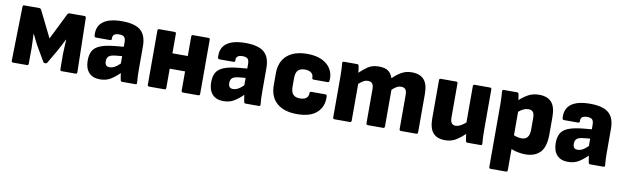

<svg xmlns="http://www.w3.org/2000/svg" viewBox="-44 -980 5311 1637"><g transform="rotate(10 2612.0 -162.0)"><path d="M57 0Q43 0 43 -14L53 -484Q53 -497 67 -497H197Q207 -497 213 -487L327 -257L441 -487Q447 -497 457 -497H587Q601 -497 601 -484L611 -14Q611 0 597 0H478Q464 0 464 -14L463 -145Q463 -173 465.5 -207Q468 -241 469 -270H466Q453 -245 438.5 -216.5Q424 -188 411 -165L344 -50Q339 -42 327 -42Q322 -42 317.5 -43.5Q313 -45 310 -50L243 -165Q229 -188 215.5 -216.5Q202 -245 189 -270H186Q187 -241 189 -207Q191 -173 191 -145L190 -14Q190 0 176 0Z M809 12Q747 12 713.5 -25Q680 -62 680 -129Q680 -181 699 -213.5Q718 -246 763 -264Q808 -282 886 -290L963 -297V-335Q963 -368 950.5 -381Q938 -394 906 -394Q847 -394 851 -347Q852 -333 837 -333H716Q703 -333 701 -348Q695 -428 748.5 -468.5Q802 -509 912 -509Q1023 -509 1073 -466.5Q1123 -424 1123 -328V-129Q1123 -98 1124 -70.5Q1125 -43 1128 -15Q1130 0 1115 0H1001Q989 0 987 -12Q982 -33 977 -72Q942 -37 903 -12.5Q864 12 809 12ZM833 -149Q833 -104 872 -104Q894 -104 915.5 -115Q937 -126 963 -152V-216L910 -211Q867 -207 850 -193Q833 -179 833 -149Z M1235 0Q1221 0 1221 -14V-484Q1221 -497 1235 -497H1367Q1381 -497 1381 -484V-314H1514V-484Q1514 -497 1528 -497H1660Q1674 -497 1674 -484V-14Q1674 0 1660 0H1528Q1514 0 1514 -14V-181H1381V-14Q1381 0 1367 0Z M1878 12Q1816 12 1782.5 -25Q1749 -62 1749 -129Q1749 -181 1768 -213.5Q1787 -246 1832 -264Q1877 -282 1955 -290L2032 -297V-335Q2032 -368 2019.5 -381Q2007 -394 1975 -394Q1916 -394 1920 -347Q1921 -333 1906 -333H1785Q1772 -333 1770 -348Q1764 -428 1817.5 -468.5Q1871 -509 1981 -509Q2092 -509 2142 -466.5Q2192 -424 2192 -328V-129Q2192 -98 2193 -70.5Q2194 -43 2197 -15Q2199 0 2184 0H2070Q2058 0 2056 -12Q2051 -33 2046 -72Q2011 -37 1972 -12.5Q1933 12 1878 12ZM1902 -149Q1902 -104 1941 -104Q1963 -104 1984.5 -115Q2006 -126 2032 -152V-216L1979 -211Q1936 -207 1919 -193Q1902 -179 1902 -149Z M2516 12Q2402 12 2340.5 -42.5Q2279 -97 2279 -199V-298Q2279 -400 2341 -454.5Q2403 -509 2516 -509Q2593 -509 2645 -483.5Q2697 -458 2721.5 -414.5Q2746 -371 2741 -319Q2740 -302 2727 -302H2605Q2592 -302 2592 -316Q2592 -345 2572 -359.5Q2552 -374 2518 -374Q2478 -374 2458.5 -353.5Q2439 -333 2439 -283V-215Q2439 -166 2458.5 -145Q2478 -124 2517 -124Q2555 -124 2573 -139.5Q2591 -155 2591 -182Q2591 -196 2604 -196H2726Q2739 -196 2740 -182Q2745 -94 2688.5 -41Q2632 12 2516 12Z M2840 0Q2826 0 2826 -14V-368Q2826 -400 2824.5 -428.5Q2823 -457 2821 -482Q2819 -497 2834 -497H2948Q2960 -497 2962 -487Q2968 -461 2971 -426Q3003 -458 3041 -483.5Q3079 -509 3134 -509Q3188 -509 3215.5 -489.5Q3243 -470 3257 -429Q3288 -461 3328.5 -485Q3369 -509 3421 -509Q3491 -509 3526 -470Q3561 -431 3561 -347V-14Q3561 0 3547 0H3415Q3401 0 3401 -14V-309Q3401 -341 3390 -356.5Q3379 -372 3352 -372Q3330 -372 3311.5 -361Q3293 -350 3274 -332V-14Q3274 0 3260 0H3128Q3114 0 3114 -14V-309Q3114 -341 3102.5 -356.5Q3091 -372 3064 -372Q3043 -372 3024 -361Q3005 -350 2986 -332V-14Q2986 0 2972 0Z M3797 12Q3728 12 3693.5 -27.5Q3659 -67 3659 -151V-484Q3659 -497 3673 -497H3805Q3819 -497 3819 -484V-188Q3819 -125 3864 -125Q3886 -125 3908.5 -137.5Q3931 -150 3952 -168V-484Q3952 -497 3966 -497H4098Q4112 -497 4112 -484V-129Q4112 -67 4117 -15Q4119 0 4104 0H3991Q3978 0 3976 -12Q3970 -38 3967 -72Q3934 -40 3893.5 -14Q3853 12 3797 12Z M4224 185Q4210 185 4210 171V-370Q4210 -401 4208.5 -429Q4207 -457 4205 -482Q4203 -497 4218 -497H4332Q4344 -497 4347 -486Q4352 -462 4355 -433Q4387 -463 4427.5 -486Q4468 -509 4523 -509Q4595 -509 4630.5 -469Q4666 -429 4666 -342V-191Q4666 -83 4621 -35.5Q4576 12 4492 12Q4465 12 4431.5 6Q4398 0 4370 -12V171Q4370 185 4356 185ZM4453 -372Q4432 -372 4411 -362Q4390 -352 4370 -335V-132Q4388 -124 4406 -120.5Q4424 -117 4439 -117Q4506 -117 4506 -205V-305Q4506 -339 4494 -355.5Q4482 -372 4453 -372Z M4861 12Q4799 12 4765.5 -25Q4732 -62 4732 -129Q4732 -181 4751 -213.5Q4770 -246 4815 -264Q4860 -282 4938 -290L5015 -297V-335Q5015 -368 5002.5 -381Q4990 -394 4958 -394Q4899 -394 4903 -347Q4904 -333 4889 -333H4768Q4755 -333 4753 -348Q4747 -428 4800.5 -468.5Q4854 -509 4964 -509Q5075 -509 5125 -466.5Q5175 -424 5175 -328V-129Q5175 -98 5176 -70.5Q5177 -43 5180 -15Q5182 0 5167 0H5053Q5041 0 5039 -12Q5034 -33 5029 -72Q4994 -37 4955 -12.5Q4916 12 4861 12ZM4885 -149Q4885 -104 4924 -104Q4946 -104 4967.5 -115Q4989 -126 5015 -152V-216L4962 -211Q4919 -207 4902 -193Q4885 -179 4885 -149Z"/></g></svg>

Font: Sofia Sans Black
Style: Regular
Weight: 900
Designer: Botio Nikoltchev, Ani Petrova
Foundry: lettersoup
Version: Version 4.100; ttfautohint (v1.8.3)